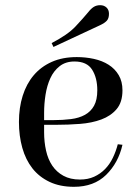

<svg xmlns="http://www.w3.org/2000/svg" viewBox="-20 -700 530 740"><path d="M276 -480Q310 -480 342 -473Q374 -466 398.5 -450.5Q423 -435 437.5 -410.5Q452 -386 452 -352Q452 -306 429.5 -279.5Q407 -253 370.5 -239.5Q334 -226 288.5 -222.5Q243 -219 197 -219H150V-190Q150 -153 157.5 -119.5Q165 -86 181.5 -61.5Q198 -37 224.5 -22.5Q251 -8 288 -8Q319 -8 343 -19Q367 -30 385 -48.5Q403 -67 415 -92Q427 -117 434 -144L452 -142Q436 -72 389 -26Q342 20 265 20Q211 20 171 1Q131 -18 105 -51Q79 -84 66 -130Q53 -176 53 -230Q53 -285 67.5 -331Q82 -377 110 -410Q138 -443 179.5 -461.5Q221 -480 276 -480ZM185 -237Q222 -237 253.5 -241Q285 -245 307.5 -257.5Q330 -270 342.5 -292.5Q355 -315 355 -352Q355 -400 335 -431.5Q315 -463 267 -463Q233 -463 210 -445Q187 -427 174 -398.5Q161 -370 155.5 -335Q150 -300 150 -265V-237ZM186 -519 179 -534Q241 -566 271 -598Q301 -630 320 -653Q331 -667 341.5 -673.5Q352 -680 366 -680Q381 -680 390.5 -671Q400 -662 400 -647Q400 -629 391.5 -620Q383 -611 366 -603Z"/></svg>

Font: Elsie
Style: Regular
Weight: 400
Designer: Alejandro Inler
Foundry: Alejandro Inler
Version: 1.001